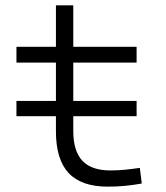

<svg xmlns="http://www.w3.org/2000/svg" viewBox="-20 -694 626 724"><path d="M42 -255.9V-313.5H190.9V-458H42V-517.6H190.9V-673.8H256.3V-517.6H495.1V-458H256.3V-313.5H495.1V-255.9H256.3V-200.2Q256.3 -124.5 290.5 -87.9Q324.7 -51.3 396.5 -51.3Q424.8 -51.3 451.4 -54Q478 -56.6 507.3 -61L514.6 -2Q481.9 3.9 451.7 6.8Q421.4 9.8 386.7 9.8Q286.6 9.8 238.8 -41.5Q190.9 -92.8 190.9 -198.7V-255.9Z"/></svg>

Font: CaskaydiaCove NFP Light
Style: Regular
Weight: 300
Designer: Aaron Bell
Foundry: Saja Typeworks
Version: Version 2111.001; VTT 6.35;Nerd Fonts 3.1.1